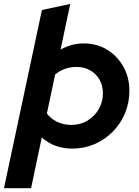

<svg xmlns="http://www.w3.org/2000/svg" viewBox="-68 -751 709 980"><path d="M-47.7 209.6 146 -700 290.4 -730.7 241.3 -498Q297.2 -529.4 360 -529.4Q426.2 -529.4 478.4 -497.5Q530.6 -465.5 561.5 -410.9Q592.4 -356.2 592.4 -287.2Q592.4 -225.9 569.8 -172.3Q547.1 -118.8 507.3 -78.6Q467.5 -38.3 414.9 -15.4Q362.2 7.5 301.4 7.5Q208.6 7.5 145.3 -49.5L90.6 209.6ZM322.8 -409.4Q260.4 -409.4 213.6 -370.9L171.3 -171.6Q191.3 -144.5 224.3 -129Q257.2 -113.4 296.3 -113.4Q342.1 -113.4 378.3 -135.2Q414.5 -157 435.9 -193.7Q457.3 -230.5 457.3 -275.1Q457.3 -313.6 440.1 -344.1Q422.9 -374.6 392.3 -392Q361.7 -409.4 322.8 -409.4Z"/></svg>

Font: Red Hat Display VF
Style: Italic
Weight: 300
Italic angle: -12°
Designer: Pentagram, MCKL
Foundry: Pentagram, MCKL
Version: Version 1.010